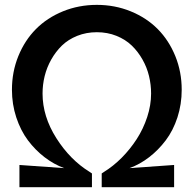

<svg xmlns="http://www.w3.org/2000/svg" viewBox="-20 -784 811 804"><path d="M30 -408.2Q30 -483.2 56.8 -549.1Q83.6 -615 130.5 -662.3Q177.3 -709.5 243.6 -736.6Q310 -763.6 385.5 -763.6Q460.9 -763.6 527.3 -736.6Q593.6 -709.5 640.5 -662.3Q687.3 -615 714.1 -549.1Q740.9 -483.2 740.9 -408.2Q740.9 -347.3 723 -292.3Q705 -237.3 674.1 -196.4Q643.2 -155.5 604.5 -125.7Q565.9 -95.9 522.3 -80L709.1 -93.2V0H405.9V-57.7L415.5 -64.1Q454.5 -88.2 489.8 -123.6Q525 -159.1 552.5 -201.6Q580 -244.1 596.4 -293.9Q612.7 -343.6 612.7 -392.3Q612.7 -429.1 604.1 -465.2Q595.5 -501.4 576.8 -534.5Q558.2 -567.7 531.8 -593.2Q505.5 -618.6 467.7 -633.9Q430 -649.1 385.5 -649.1Q341.4 -649.1 303.4 -633.9Q265.5 -618.6 239.3 -593.2Q213.2 -567.7 194.5 -534.5Q175.9 -501.4 167 -465.2Q158.2 -429.1 158.2 -392.3Q158.2 -296.4 215.9 -205.5Q273.6 -114.5 355.5 -64.1L365 -57.7V0H61.4V-93.2L248.6 -80Q205.5 -95.9 166.6 -125.7Q127.7 -155.5 97 -196.4Q66.4 -237.3 48.2 -292.3Q30 -347.3 30 -408.2Z"/></svg>

Font: Spartan MB
Style: Bold
Weight: 700
Designer: Matt Bailey, Mirko Velimirovic
Foundry: Matt Bailey
Version: Version 1.005